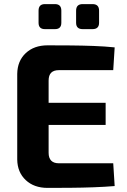

<svg xmlns="http://www.w3.org/2000/svg" viewBox="-20 -914 618 936"><path d="M212 -693Q267 -693 324 -692.5Q381 -692 436 -690Q491 -688 539 -683L532 -572H267Q242 -572 229.5 -559.5Q217 -547 217 -521V-169Q217 -144 229.5 -131Q242 -118 267 -118H532L539 -7Q491 -3 436 -1Q381 1 324 1.5Q267 2 212 2Q146 2 105.5 -36Q65 -74 64 -136V-554Q65 -617 105.5 -655Q146 -693 212 -693ZM82 -413H495V-305H82ZM431 -894Q463 -894 463 -862V-803Q463 -772 431 -772H383Q351 -772 351 -803V-862Q351 -894 383 -894ZM248 -894Q279 -894 279 -862V-803Q279 -772 248 -772H199Q168 -772 168 -803V-862Q168 -894 199 -894Z"/></svg>

Font: Exo 2
Style: Bold
Weight: 700
Designer: Natanael Gama
Foundry: Natanael Gama
Version: Version 2.010